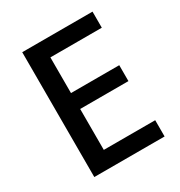

<svg xmlns="http://www.w3.org/2000/svg" viewBox="-169 -833 894 951"><g transform="rotate(-30 278.5 -357.0)"><path d="M497 0H95V-714H497V-622H203V-418H479V-327H203V-93H497Z"/></g></svg>

Font: Noto Sans Tangsa Medium
Style: Regular
Weight: 500
Version: Version 1.504